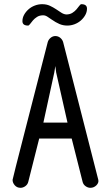

<svg xmlns="http://www.w3.org/2000/svg" viewBox="-20 -898 492 916"><path d="M296 -829Q313 -829 325 -836.5Q337 -844 345 -853.5Q353 -863 358.5 -870.5Q364 -878 368 -878Q395 -878 395 -857Q395 -841 387 -826.5Q379 -812 366 -800.5Q353 -789 336 -782.5Q319 -776 301 -776Q281 -776 263.5 -783.5Q246 -791 226 -805Q216 -812 206 -818.5Q196 -825 186 -825Q169 -825 157 -817.5Q145 -810 137 -800.5Q129 -791 123.5 -783.5Q118 -776 114 -776Q87 -776 87 -797Q87 -813 95 -827.5Q103 -842 116 -853.5Q129 -865 146 -871.5Q163 -878 181 -878Q202 -878 218 -870.5Q234 -863 247.5 -854Q261 -845 272.5 -837.5Q284 -830 296 -829ZM449 -40Q452 -26 440 -14Q428 -2 411 -2Q399 -2 388 -10Q377 -18 374 -31L322 -237H167L115 -31Q112 -18 101 -10Q90 -2 78 -2Q61 -2 50.5 -14Q40 -26 40 -40Q40 -44 103 -289Q166 -534 208 -698Q212 -710 222 -718Q232 -726 244 -726Q257 -726 267 -718Q277 -710 281 -698ZM302 -313 248 -552 244 -583 239 -552 187 -313Z"/></svg>

Font: VDS Compensated
Style: Light
Weight: 300
Designer: artmaker
Foundry: artmaker
Version: Version 1.000 2012 initial release